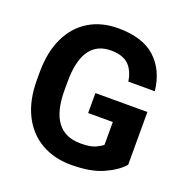

<svg xmlns="http://www.w3.org/2000/svg" viewBox="-130 -841 941 971"><g transform="rotate(20 340.5 -355.5)"><path d="M626.5 -373.5V-89.8Q593.8 -50.8 526.6 -20.5Q459.5 9.8 354.5 9.8Q262.2 9.8 192.4 -30.8Q122.6 -71.3 84.2 -148.7Q45.9 -226.1 45.9 -334V-376.5Q45.9 -484.4 82.8 -562Q119.6 -639.6 186.8 -680.4Q253.9 -721.2 344.2 -721.2Q476.1 -721.2 544.9 -658Q613.8 -594.7 626 -484.9H483.4Q474.6 -542.5 442.9 -572.8Q411.1 -603 348.1 -603Q204.1 -603 195.3 -403.8L194.8 -334Q194.8 -108.4 362.3 -108.4Q415.5 -108.4 441.4 -120.6Q467.3 -132.3 479.5 -143.6V-266.1H346.7V-373.5Z"/></g></svg>

Font: Mardoto
Style: Bold
Weight: 700
Designer: Christian Robertson, Vahan Hovhannisyan
Foundry: Google
Version: Version 1.000